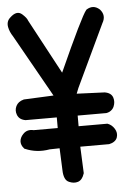

<svg xmlns="http://www.w3.org/2000/svg" viewBox="-56 -806 612 895"><g transform="rotate(-5 250.0 -358.5)"><path d="M24.9 -745.6Q57.6 -776.9 82 -754.9Q91.8 -746.1 97.9 -738.5Q104 -731 106.4 -723.6L243.2 -468.3Q357.4 -722.2 380.4 -749.5L381.3 -750.5L382.3 -751.5Q415 -772 443.8 -746.6L444.3 -746.1L444.8 -745.6Q470.7 -716.3 450.2 -681.6L312.5 -390.6L302.2 -364.7L431.2 -359.4H431.6H432.1Q463.4 -354.5 470.7 -331.5Q477.1 -311 468.3 -290Q465.3 -282.7 460 -277.1Q454.6 -271.5 447.8 -267.8Q440.9 -264.2 432.6 -262.7H431.6H430.7H297.9V-212.9H430.7H432.1L434.1 -212.4Q453.6 -205.1 465.3 -186Q477.5 -166.5 470.7 -145.5Q468.8 -139.6 465.1 -135Q461.4 -130.4 456.5 -127Q451.7 -123.5 445.6 -121.1Q439.5 -118.7 432.6 -117.2H431.6H430.7H297.4L302.7 5.4V7.3L302.2 8.8Q293 38.1 272.9 44.9Q253.4 51.3 231 41.5Q217.8 36.1 211.7 21.7Q205.6 7.3 205.1 -13.2L200.7 -118.2L154.3 -117.2Q93.3 -106.4 39.1 -129.9L37.1 -130.4L35.6 -132.3Q28.3 -140.1 24.9 -148.9Q21.5 -157.7 22 -166.3Q22.5 -174.8 26.4 -183.1Q30.3 -191.4 37.6 -199.2Q57.1 -220.2 87.4 -212.9H200.2V-262.7H55.7H54.7H54.2Q24.9 -267.6 16.1 -290.5Q7.8 -312 17.6 -332Q27.3 -352.1 53.2 -358.9L54.2 -359.4H55.2L193.8 -365.7L29.8 -657.2Q15.1 -679.2 10.7 -702.1Q5.9 -729 24.9 -745.6Z"/></g></svg>

Font: NaikaiFont
Style: Bold
Weight: 700
Version: Version 1.89